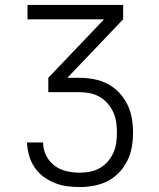

<svg xmlns="http://www.w3.org/2000/svg" viewBox="-20 -755 640 775"><path d="M302 0Q276 0 250 -3.5Q224 -7 199.5 -17Q175 -27 154 -43Q133 -59 118.5 -81Q104 -103 97 -128.5Q90 -154 89 -180H154Q154 -153 166 -128Q178 -103 200 -86.5Q222 -70 248.5 -64Q275 -58 302 -58Q323 -58 343.5 -62Q364 -66 382.5 -76.5Q401 -87 415 -103Q429 -119 437.5 -138Q446 -157 449 -178Q452 -199 452 -220Q452 -241 449 -262Q446 -283 437 -302.5Q428 -322 414 -338Q400 -354 381.5 -364.5Q363 -375 342 -379Q321 -383 300 -383H175V-441L400 -677H91V-735H477V-677L252 -441H300Q329 -441 358.5 -435.5Q388 -430 414 -416.5Q440 -403 460.5 -381.5Q481 -360 494 -333.5Q507 -307 512 -278Q517 -249 517 -219Q517 -190 512 -161.5Q507 -133 494 -106.5Q481 -80 460.5 -58.5Q440 -37 414.5 -24Q389 -11 360 -5.5Q331 0 302 0Z"/></svg>

Font: Iosevka Aile Light
Style: Regular
Weight: 300
Designer: Belleve Invis
Foundry: Belleve Invis
Version: Version 27.3.5; ttfautohint (v1.8.4)